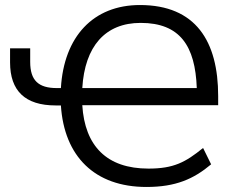

<svg xmlns="http://www.w3.org/2000/svg" viewBox="-20 -734 949 763"><path d="M562 9C679 9 750 -23 819 -81L787 -146C717 -89 670 -64 570 -64C404 -64 317 -154 307 -316H847V-352C847 -570 758 -714 536 -714C351 -714 234 -589 222 -384H206C133 -384 100 -414 100 -488V-542H20V-486C20 -373 80 -315 201 -315H222C235 -113 356 9 562 9ZM539 -643C695 -643 756 -552 762 -384H307C317 -550 398 -643 539 -643Z"/></svg>

Font: Poppy and Pepper
Style: Regular
Weight: 400
Designer: Thy Ha
Foundry: Thy Ha
Version: Version 0.001;Glyphs 3.2 (3227)